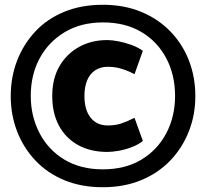

<svg xmlns="http://www.w3.org/2000/svg" viewBox="-20 -739 863 805"><path d="M799 -336Q799 -416 772 -485.5Q745 -555 694 -607.5Q643 -660 571.5 -689.5Q500 -719 411 -719Q322 -719 250.5 -690Q179 -661 129 -608Q79 -555 52 -485.5Q25 -416 25 -336Q25 -257 52 -187.5Q79 -118 129.5 -65Q180 -12 251 17Q322 46 411 46Q500 46 571.5 16.5Q643 -13 693.5 -65.5Q744 -118 771.5 -187.5Q799 -257 799 -336ZM109 -337Q109 -425 146 -494Q183 -563 251 -604Q319 -645 412 -645Q505 -645 572.5 -605Q640 -565 677 -495Q714 -425 714 -337Q714 -250 677 -180Q640 -110 572.5 -69.5Q505 -29 411 -29Q318 -29 250.5 -69.5Q183 -110 146 -180.5Q109 -251 109 -337ZM430 -102Q449 -102 476 -106.5Q503 -111 531 -121.5Q559 -132 579 -148L544 -245Q512 -229 487.5 -221Q463 -213 432 -213Q386 -213 360 -245.5Q334 -278 334 -337Q334 -375 345.5 -402.5Q357 -430 379.5 -444.5Q402 -459 432 -459Q453 -459 470 -455.5Q487 -452 505 -445.5Q523 -439 544 -428L579 -526Q558 -541 530 -551Q502 -561 475.5 -566Q449 -571 430 -571Q363 -571 311 -542Q259 -513 229 -461Q199 -409 199 -337Q199 -265 227 -212.5Q255 -160 307 -131Q359 -102 430 -102Z"/></svg>

Font: Catamaran
Style: Bold
Weight: 700
Designer: Pria Ravichandran
Version: Version 2.000